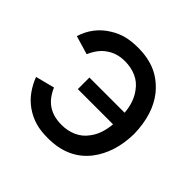

<svg xmlns="http://www.w3.org/2000/svg" viewBox="-152 -726 891 891"><g transform="rotate(45 293.0 -281.0)"><path d="M543.5 -281Q541.5 -158 479 -76Q407.5 15.5 275 15.5Q251.5 15.5 231.2 13.2Q211 11 192.8 5.8Q174.5 0.5 157.5 -7.5Q140.5 -15.5 124 -27Q93.5 -48 70.8 -79.2Q48 -110.5 34.5 -147L128 -171Q149 -122.5 182.5 -99Q219.5 -73 275 -73Q315.5 -73 349 -88.2Q382.5 -103.5 404 -133.5Q437 -176.5 442.5 -244H211.5V-320H442.5Q437 -387 404 -430Q382.5 -460.5 349 -475.5Q315.5 -490.5 275 -490.5Q222 -490.5 184.5 -463.5Q165.5 -451 150.5 -430.8Q135.5 -410.5 126 -387.5L34.5 -414.5Q46 -454 71.2 -487Q96.5 -520 132.5 -541.5Q164.5 -561.5 198 -569.8Q231.5 -578 274 -578Q340 -578 390 -555.8Q440 -533.5 479 -486.5Q541 -408.5 543.5 -281Z"/></g></svg>

Font: Russisch Sans Medium
Style: Regular
Weight: 500
Width: 4
Designer: Michael Sharanda (font) & Cristiano Sobral (main changes)
Foundry: Michael Sharanda
Version: Version 2.00;September 8, 2020;FontCreator 13.0.0.2681 64-bi